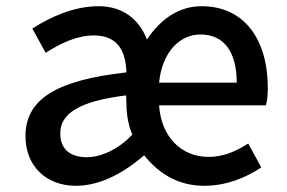

<svg xmlns="http://www.w3.org/2000/svg" viewBox="-20 -584 923 618"><path d="M224 14C295 14 368 -19 444 -84C487 -31 547 14 637 14C708 14 769 -11 821 -45L779 -122C739 -97 700 -79 651 -79C565 -79 499 -142 492 -245H836C840 -259 842 -279 842 -301C842 -456 767 -564 629 -564C557 -564 498 -524 453 -457C427 -523 375 -564 297 -564C216 -564 140 -528 84 -492L127 -414C174 -444 227 -470 282 -470C363 -470 385 -414 387 -351C162 -326 62 -265 62 -146C62 -49 129 14 224 14ZM260 -78C210 -78 174 -100 174 -155C174 -217 232 -258 386 -277L387 -250C387 -215 394 -177 406 -151C362 -104 306 -78 260 -78ZM492 -318C502 -416 558 -473 625 -473C701 -473 742 -417 742 -318Z"/></svg>

Font: Noto Sans CJK HK Medium
Style: Regular
Weight: 500
Designer: Ryoko NISHIZUKA 西塚涼子 (kana, bopomofo & ideographs); Paul D. Hunt (Latin, Greek & Cyrillic); Sandoll Communications 산돌커뮤니
Foundry: Adobe
Version: Version 2.004;hotconv 1.0.118;makeotfexe 2.5.65603